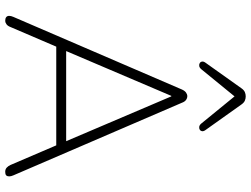

<svg xmlns="http://www.w3.org/2000/svg" viewBox="-136 -846 987 756"><g transform="rotate(90 358.0 -467.5)"><path d="M62 6Q52 6 47 2Q42 -2 42 -9.5Q42 -17 46 -26L332 -690Q337 -701 344 -706Q351 -711 358 -711Q366 -711 373 -706Q380 -701 384 -690L670 -26Q674 -17 674 -9.5Q674 -2 670 2Q666 6 656 6Q646 6 639.5 0Q633 -6 629 -15L548 -204L575 -195H139L167 -204L86 -15Q82 -4 75 1Q68 6 62 6ZM357 -648 178 -228 156 -234H558L538 -228L359 -648ZM252 -766Q246 -759 239.5 -758Q233 -757 228 -760Q223 -763 222 -769Q221 -775 226 -782L327 -924Q334 -934 342 -937.5Q350 -941 359 -941Q368 -941 376 -937.5Q384 -934 391 -924L492 -782Q497 -775 496 -769Q495 -763 490 -760Q485 -757 478.5 -758Q472 -759 466 -766L359 -897Z"/></g></svg>

Font: Nunito ExtraLight
Style: Regular
Weight: 200
Designer: Vernon Adams
Foundry: Vernon Adams
Version: Version 3.602